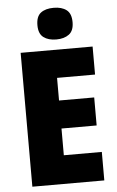

<svg xmlns="http://www.w3.org/2000/svg" viewBox="-62 -978 619 1020"><g transform="rotate(-5 248.0 -468.5)"><path d="M452.1 0H68.4V-713.9H452.1V-564.5H249.5V-443.8H437V-294.4H249.5V-151.9H452.1ZM263.7 -937Q306.6 -937 332 -917.7Q357.4 -898.4 357.4 -852.1Q357.4 -806.6 331.5 -787.4Q305.7 -768.1 263.7 -768.1Q221.2 -768.1 195.6 -787.4Q169.9 -806.6 169.9 -852.1Q169.9 -898.9 195.1 -918Q220.2 -937 263.7 -937Z"/></g></svg>

Font: Open Sans SemiCondensed ExtraBold
Style: Regular
Weight: 800
Width: 4
Designer: Monotype Design Team
Foundry: Monotype Imaging Inc.
Version: Version 3.000